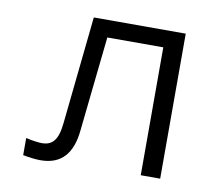

<svg xmlns="http://www.w3.org/2000/svg" viewBox="-63 -571 726 652"><g transform="rotate(10 300.0 -245.5)"><path d="M232 -114 267 -441H460V0H527V-500H210L171 -128C165 -68 145 -49 110 -49C97 -49 76 -52 55 -57V2C74 6 98 9 115 9C188 9 224 -34 232 -114Z"/></g></svg>

Font: LT Wave Mono Light
Style: Regular
Weight: 300
Designer: Daniel Lyons
Version: Version 2.5 (Glyphs App)